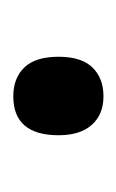

<svg xmlns="http://www.w3.org/2000/svg" viewBox="38 -204 179 296"><g transform="rotate(-90 128.0 -55.5)"><path d="M68 -55Q68 -125 128 -125Q156 -125 172.5 -108Q189 -91 189 -55Q189 -20 172.5 -3Q156 14 128 14Q100 14 84 -4Q68 -22 68 -55Z"/></g></svg>

Font: Noto Sans Gurmukhi ExtraCondensed Medium
Style: Regular
Weight: 500
Width: 2
Designer: Jelle Bosma - Monotype Design Team
Foundry: Monotype Imaging Inc.
Version: Version 2.004; ttfautohint (v1.8.4.7-5d5b)